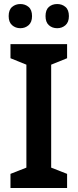

<svg xmlns="http://www.w3.org/2000/svg" viewBox="-20 -933 385 953"><path d="M313 0H32V-70L111 -101V-612L32 -644V-714H313V-644L234 -612V-101L313 -70ZM23 -853Q23 -884 40 -898.5Q57 -913 81 -913Q105 -913 122 -898.5Q139 -884 139 -853Q139 -823 122 -808Q105 -793 81 -793Q57 -793 40 -808Q23 -823 23 -853ZM206 -853Q206 -884 222.5 -898.5Q239 -913 264 -913Q288 -913 305 -898.5Q322 -884 322 -853Q322 -823 305 -808Q288 -793 264 -793Q239 -793 222.5 -808Q206 -823 206 -853Z"/></svg>

Font: Noto Sans Tamil SemiCondensed SemiBold
Style: Regular
Weight: 600
Width: 4
Designer: Jelle Bosma - Monotype Design Team
Foundry: Monotype Imaging Inc.
Version: Version 2.004; ttfautohint (v1.8.4.7-5d5b)